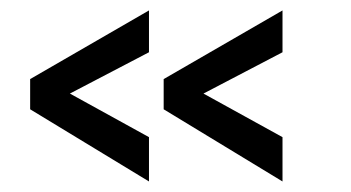

<svg xmlns="http://www.w3.org/2000/svg" viewBox="-20 -546 677 370"><path d="M524.4 -196.3 295.4 -335.4V-393.6L524.4 -525.9V-445.3L372.1 -365.7L524.4 -281.7ZM267.1 -196.3 38.1 -335.4V-393.6L267.1 -525.9V-445.3L114.7 -365.7L267.1 -281.7Z"/></svg>

Font: Antonio ExtraLight
Style: Regular
Weight: 250
Designer: Vernon Adams
Foundry: Vernon Adams
Version: Version 1.002